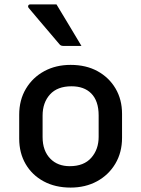

<svg xmlns="http://www.w3.org/2000/svg" viewBox="-20 -839 640 870"><path d="M300 -545Q370 -545 422 -516.5Q474 -488 503.5 -438Q533 -388 533 -323V-215Q533 -148 502.5 -97Q472 -46 419.5 -17.5Q367 11 300 11Q230 11 177.5 -17.5Q125 -46 96 -96Q67 -146 67 -211V-319Q67 -386 97.5 -437Q128 -488 180.5 -516.5Q233 -545 300 -545ZM304 -448Q240 -448 206.5 -411Q173 -374 173 -315V-218Q173 -155 209 -119Q242 -86 296 -86Q360 -86 393.5 -124Q427 -162 427 -219V-316Q427 -382 393 -416Q361 -448 304 -448ZM236 -819Q265 -772 293 -724.5Q321 -677 349 -631H266Q255 -631 249 -639Q221 -673 198.5 -698.5Q176 -724 155.5 -749Q135 -774 110 -803Q106 -808 108 -813.5Q110 -819 117 -819Z"/></svg>

Font: Recursive Sn Lnr St Med
Style: Regular
Weight: 500
Version: Version 1.085;hotconv 1.1.0;makeotfexe 2.6.0; ttfautohint (v